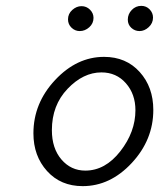

<svg xmlns="http://www.w3.org/2000/svg" viewBox="-20 -631 565 655"><path d="M94 -176Q94 -279 168 -358Q242 -437 335 -437Q410 -437 456.5 -385.5Q503 -334 503 -256Q503 -154 429.5 -75Q356 4 262 4Q187 4 140.5 -47.5Q94 -99 94 -176ZM157 -187Q157 -125 189.5 -87Q222 -49 271 -49Q339 -49 390.5 -115Q442 -181 442 -255Q442 -310 409.5 -347Q377 -384 326 -384Q264 -384 210.5 -328Q157 -272 157 -187ZM212 -565Q212 -584 226.5 -597Q241 -610 258 -610Q275 -610 287 -598Q299 -586 299 -570Q299 -551 284.5 -538Q270 -525 252 -525Q236 -525 224 -536.5Q212 -548 212 -565ZM416 -564Q416 -583 429.5 -597Q443 -611 462 -611Q479 -611 490.5 -599Q502 -587 502 -571Q502 -552 487.5 -538.5Q473 -525 456 -525Q440 -525 428 -536Q416 -547 416 -564Z"/></svg>

Font: CMU Typewriter Text
Style: LightOblique
Weight: 200
Italic angle: -9.46001°
Version: Version 0.7.0